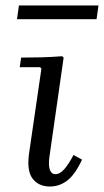

<svg xmlns="http://www.w3.org/2000/svg" viewBox="-20 -670 379 700"><path d="M248 -105 279 -88Q254 -34 225.5 -12Q197 10 162 10Q121 10 99 -18.5Q77 -47 86 -111L131 -420L126 -425H52L57 -460Q96 -460 131.5 -461Q167 -462 207 -465L212 -460L160 -97Q156 -66 162 -50.5Q168 -35 182 -35Q199 -35 215.5 -54.5Q232 -74 248 -105ZM49 -650H339L332 -600H42Z"/></svg>

Font: Brygada 1918
Style: Italic
Weight: 400
Italic angle: -8°
Designer: Mateusz Machalski | Borys Kosmynka | Przemek Hoffer
Foundry: NIEPODLEGLA 2018
Version: Version 3.006